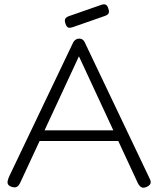

<svg xmlns="http://www.w3.org/2000/svg" viewBox="-20 -868 741 900"><path d="M681 -32Q686 -23 686.5 -15.5Q687 -8 682.5 -2.5Q678 3 668 8Q652 15 642.5 9.5Q633 4 626 -10L350 -604L75 -12Q68 3 58.5 8Q49 13 32 7Q22 3 18 -3.5Q14 -10 16 -20Q18 -30 24 -43L323 -669Q327 -677 334.5 -682Q342 -687 351 -687Q357 -687 362 -685Q367 -683 371 -679Q375 -675 378 -668ZM152 -207 172 -257H530L549 -207ZM322 -741Q307 -736 299.5 -739Q292 -742 287 -757Q282 -771 285.5 -779Q289 -787 302 -792L454 -845Q468 -850 476 -846Q484 -842 488 -827Q493 -813 489 -805.5Q485 -798 471 -793Z"/></svg>

Font: Fredoka Light Light
Style: Regular
Weight: 300
Version: Version 2.001